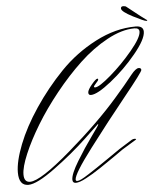

<svg xmlns="http://www.w3.org/2000/svg" viewBox="-76 -895 852 991"><g transform="rotate(-5 350.0 -399.5)"><path d="M587 -832Q587 -843 599 -843Q611 -843 616 -838Q704 -768 710 -765Q717 -761 717 -759Q717 -757 712 -757Q702 -757 644.5 -786.5Q587 -816 587 -832ZM531 -106Q565 -127 603 -150Q606 -152 606 -153Q606 -156 598 -156Q590 -156 583 -152L516 -110Q493 -94 451.5 -65.5Q410 -37 390.5 -24Q371 -11 345.5 5.5Q320 22 306.5 28.5Q293 35 285 35Q277 35 277 27Q277 -2 373.5 -129.5Q470 -257 567 -377Q664 -497 664 -507Q664 -518 651 -518Q636 -518 611 -487Q571 -436 519 -377Q415 -257 255.5 -119.5Q96 18 42 18Q11 18 11 -22Q11 -60 39.5 -127.5Q68 -195 115 -272.5Q162 -350 226.5 -430.5Q291 -511 360 -576Q429 -641 505.5 -682.5Q582 -724 647 -724Q672 -724 672 -705Q672 -675 617.5 -609.5Q563 -544 501.5 -491Q440 -438 419 -438Q413 -438 413 -442Q413 -446 425.5 -459.5Q438 -473 438 -476Q438 -482 434 -482Q426 -482 403.5 -455Q381 -428 381 -414Q381 -401 394 -401Q427 -401 500 -459Q573 -517 633.5 -590.5Q694 -664 694 -703Q694 -733 654 -733Q550 -733 445 -678.5Q340 -624 259.5 -540.5Q179 -457 115 -361.5Q51 -266 17 -179Q-17 -92 -17 -35Q-17 33 32 33Q76 33 172 -37.5Q268 -108 342 -178L416 -248Q418 -248 418 -246Q418 -242 378.5 -187.5Q339 -133 299.5 -68Q260 -3 260 26Q260 44 277 44Q286 44 299.5 39.5Q313 35 331.5 25Q350 15 367 5Q384 -5 408.5 -21.5Q433 -38 449 -49Q465 -60 492 -78.5Q519 -97 531 -106Z"/></g></svg>

Font: Herr Von Muellerhoff
Style: Regular
Weight: 400
Designer: Alejandro Paul
Foundry: Alejandro Paul
Version: Version 1.000